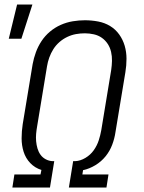

<svg xmlns="http://www.w3.org/2000/svg" viewBox="-20 -833 640 853"><path d="M202 0H35L44 -58H160L164 -78Q135 -87 114.5 -108.5Q94 -130 85 -158.5Q76 -187 76 -218.5Q76 -250 81 -282L125 -548Q130 -575 139.5 -601Q149 -627 164.5 -650.5Q180 -674 202 -692.5Q224 -711 250 -722.5Q276 -734 303.5 -738.5Q331 -743 357 -743Q387 -743 416 -737.5Q445 -732 469 -717.5Q493 -703 509.5 -680Q526 -657 534 -629.5Q542 -602 542 -572Q542 -542 537 -512L493 -246Q489 -218 478.5 -190Q468 -162 449 -138.5Q430 -115 403.5 -99Q377 -83 349 -77L346 -58H462L453 0H286L305 -117H314Q337 -118 359.5 -131.5Q382 -145 396.5 -165.5Q411 -186 418.5 -209Q426 -232 430 -255L474 -522Q477 -542 477.5 -562.5Q478 -583 473.5 -602.5Q469 -622 458.5 -638Q448 -654 432.5 -665Q417 -676 397 -680.5Q377 -685 357 -685Q337 -685 317.5 -681.5Q298 -678 279 -669Q260 -660 244 -646Q228 -632 217 -614.5Q206 -597 199 -577.5Q192 -558 189 -539L145 -272Q142 -255 140.5 -238.5Q139 -222 140.5 -205.5Q142 -189 146.5 -173.5Q151 -158 160 -145.5Q169 -133 183 -125.5Q197 -118 213 -117H221ZM19 -661 56 -813H124L75 -661Z"/></svg>

Font: Iosevka Light Extended Oblique
Style: Regular
Weight: 300
Width: 7
Italic angle: -9°
Monospace: yes
Designer: Belleve Invis
Foundry: Belleve Invis
Version: Version 32.5.0; ttfautohint (v1.8.4)